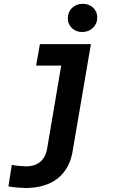

<svg xmlns="http://www.w3.org/2000/svg" viewBox="-20 -756 627 991"><path d="M186 -528.3H449.2L356.9 12.2Q350.1 63.5 329.8 101.6Q309.6 139.6 277.8 164.8Q246.1 189.9 203.9 202.1Q161.6 214.4 110.8 214.4Q88.9 213.9 67.1 211.9Q45.4 210 23.4 206.1L41 94.7Q58.1 98.6 76.4 100.3Q94.7 102.1 112.3 102.5Q157.7 103.5 186.5 80.3Q215.3 57.1 223.1 12.2L295.9 -417.5H166.5ZM330.1 -661.1Q330.1 -677.2 335.7 -691.2Q341.3 -705.1 351.6 -714.8Q361.8 -724.6 375.7 -730.5Q389.6 -736.3 405.8 -736.3Q421.4 -736.8 435.1 -731.9Q448.7 -727.1 459.2 -717.8Q469.7 -708.5 475.8 -695.3Q481.9 -682.1 481.9 -666Q481.9 -649.4 476.1 -635.7Q470.2 -622.1 459.7 -612.1Q449.2 -602.1 435.3 -596.4Q421.4 -590.8 405.3 -590.8Q389.6 -590.3 376 -595.5Q362.3 -600.6 352.3 -609.9Q342.3 -619.1 336.2 -632.1Q330.1 -645 330.1 -661.1Z"/></svg>

Font: Roboto Mono
Style: Bold Italic
Weight: 700
Designer: Google
Version: Version 2.000985; 2015; ttfautohint (v1.3)